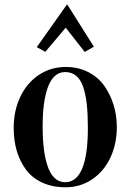

<svg xmlns="http://www.w3.org/2000/svg" viewBox="-20 -794 563 829"><path d="M39.1 -242.2Q39.1 -315.9 67.6 -376Q96.2 -436 147.7 -470.5Q199.2 -504.9 264.2 -504.9Q317.9 -504.9 361.1 -482.7Q404.3 -460.4 430.4 -423.3Q456.5 -386.2 470.5 -340.6Q484.4 -294.9 484.4 -245.1Q484.4 -173.3 457 -114.3Q429.7 -55.2 378.7 -20.3Q327.6 14.6 263.2 14.6Q206.1 14.6 162.4 -5.6Q118.7 -25.9 92 -61.8Q65.4 -97.7 52.2 -143.1Q39.1 -188.5 39.1 -242.2ZM164.1 -248Q164.1 -193.8 169.4 -151.1Q174.8 -108.4 186 -75.4Q197.3 -42.5 216.3 -24.9Q235.4 -7.3 261.2 -7.3Q359.4 -7.3 359.4 -242.2Q359.4 -301.3 354.7 -343.8Q350.1 -386.2 339.1 -418.7Q328.1 -451.2 308.6 -467Q289.1 -482.9 261.2 -482.9Q235.4 -482.9 216.3 -465.3Q197.3 -447.8 186 -415.5Q174.8 -383.3 169.4 -341.8Q164.1 -300.3 164.1 -248ZM138.7 -590.3 268.6 -773.9H271L385.3 -592.3L345.7 -569.8L264.6 -673.3H262.7L175.8 -570.3Z"/></svg>

Font: Vidaloka
Style: Regular
Weight: 400
Designer: Cyreal (www.cyreal.org)
Foundry: Cyreal (www.cyreal.org)
Version: Version 1.011